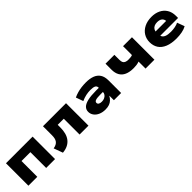

<svg xmlns="http://www.w3.org/2000/svg" viewBox="327 -1779 3059 3059"><g transform="rotate(-45 1856.0 -250.0)"><path d="M84 0V-506H684V0H484V-356H284V0Z M845 17 789 -136Q825 -142 850 -155Q875 -168 890 -188.5Q905 -209 911.5 -238Q918 -267 918 -306V-506H1437V0H1237V-356H1100V-299Q1100 -228 1085 -172.5Q1070 -117 1038.5 -77Q1007 -37 959 -13Q911 11 845 17Z M1810 11Q1747 11 1696.5 -11Q1646 -33 1617.5 -72Q1589 -111 1589 -159Q1589 -208 1622 -241.5Q1655 -275 1727.5 -292.5Q1800 -310 1919 -310H2004V-217H1930Q1891 -217 1863 -214.5Q1835 -212 1817.5 -206.5Q1800 -201 1791.5 -191Q1783 -181 1783 -166Q1783 -144 1803 -131.5Q1823 -119 1860 -119Q1892 -119 1919.5 -131.5Q1947 -144 1963.5 -166.5Q1980 -189 1980 -220V-313Q1980 -352 1950 -366.5Q1920 -381 1860 -381Q1812 -381 1761.5 -370.5Q1711 -360 1656 -335L1612 -459Q1655 -479 1700.5 -492Q1746 -505 1794.5 -511Q1843 -517 1894 -517Q1982 -517 2044 -493.5Q2106 -470 2139.5 -418.5Q2173 -367 2173 -283V0H2010V-100H2007Q1988 -65 1961.5 -40Q1935 -15 1898.5 -2Q1862 11 1810 11Z M2723 0V-158Q2695 -147 2661.5 -142.5Q2628 -138 2596 -138Q2505 -138 2445.5 -164.5Q2386 -191 2356.5 -243Q2327 -295 2327 -371V-506H2527V-389Q2527 -359 2536.5 -337Q2546 -315 2570 -304Q2594 -293 2637 -293Q2660 -293 2684 -296Q2708 -299 2722 -306V-506H2923V0Z M3413 11Q3298 11 3220 -21Q3142 -53 3103.5 -112Q3065 -171 3065 -252Q3065 -327 3102 -387Q3139 -447 3208.5 -482Q3278 -517 3373 -517Q3456 -517 3520.5 -486Q3585 -455 3622.5 -395.5Q3660 -336 3660 -250V-204H3225V-305H3508L3494 -288Q3493 -341 3463 -367Q3433 -393 3376 -393Q3337 -393 3309 -379.5Q3281 -366 3266 -340Q3251 -314 3251 -277V-257Q3251 -213 3267.5 -184.5Q3284 -156 3322 -142Q3360 -128 3426 -128Q3473 -128 3519 -137Q3565 -146 3595 -162L3641 -37Q3597 -12 3537 -0.5Q3477 11 3413 11Z"/></g></svg>

Font: Nunito Sans 7pt SemiExpanded Black
Style: Regular
Weight: 900
Width: 6
Designer: Vernon Adams
Foundry: Vernon Adams
Version: Version 3.101;gftools[0.9.27]